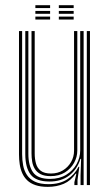

<svg xmlns="http://www.w3.org/2000/svg" viewBox="-20 -721 428 748"><path d="M166.2 7Q138 7 118.2 0.2Q98.5 -6.5 86 -18.6Q73.5 -30.8 66.5 -46.8Q59.5 -62.8 56.8 -81.2Q54 -99.8 54 -119.5V-600H66.2V-120.5Q66.2 -97.5 70.2 -76.5Q74.2 -55.5 85.2 -39Q96.2 -22.5 116.5 -13Q136.8 -3.5 169.2 -3.5Q212.5 -3.5 241.6 -22.1Q270.8 -40.8 286 -71.2H289L282 -20V0H269.8V-11L277.5 -44.5H274.8Q256 -16.8 228.2 -4.9Q200.5 7 166.2 7ZM318.2 0V-600H330.5V0ZM177.2 -34.8Q153 -34.8 138.2 -42.5Q123.5 -50.2 115.8 -62.9Q108 -75.5 105.4 -91.2Q102.8 -107 102.8 -123V-600H115.2V-123.2Q115.2 -101.5 120.2 -83.8Q125.2 -66 139 -55.5Q152.8 -45 178.5 -45Q204.8 -45 225 -57.2Q245.2 -69.5 256.9 -89.8Q268.5 -110 268.5 -134V-600H281.2V-134.5Q281.2 -109.5 268.6 -86.6Q256 -63.8 232.8 -49.2Q209.5 -34.8 177.2 -34.8ZM172 -13.8Q120 -14 99.2 -41.1Q78.5 -68.2 78.5 -121V-600H90.5V-121.8Q90.5 -76 108.5 -50Q126.5 -24 175 -24Q211.8 -24 238.1 -40.2Q264.5 -56.5 278.5 -82Q292.5 -107.5 292.5 -135V-600H305.8V0H293.8V-37.2L296 -102H293.2Q281 -61.5 249.8 -37.5Q218.5 -13.5 172 -13.8ZM209.2 -689.5V-700.8H267V-689.5ZM117.8 -645V-656.2H175.2V-645ZM117.8 -667.2V-678.5H175.2V-667.2ZM117.8 -689.5V-700.8H175.2V-689.5ZM209.2 -645V-656.2H267V-645ZM209.2 -667.2V-678.5H267V-667.2Z"/></svg>

Font: Big Shoulders Inline Text Thin Light
Style: Regular
Weight: 300
Version: Version 2.002